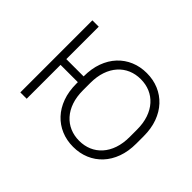

<svg xmlns="http://www.w3.org/2000/svg" viewBox="-101 -721 942 942"><g transform="rotate(45 370.0 -250.0)"><path d="M467 6Q422 6 384 -10Q346 -26 318 -56Q290 -86 274.5 -128.5Q259 -171 259 -225V-235H139V0H95V-500H139V-275H259Q259 -329 274.5 -371.5Q290 -414 318 -444Q346 -474 384 -490Q422 -506 467 -506Q512 -506 550 -490Q588 -474 616 -444Q644 -414 659.5 -371.5Q675 -329 675 -275V-225Q675 -171 659.5 -128.5Q644 -86 616 -56Q588 -26 550 -10Q512 6 467 6ZM467 -36Q502 -36 531.5 -48.5Q561 -61 583 -85.5Q605 -110 617 -145Q629 -180 629 -225V-275Q629 -320 617 -355Q605 -390 583 -414.5Q561 -439 531.5 -451.5Q502 -464 467 -464Q432 -464 402.5 -451.5Q373 -439 351 -414.5Q329 -390 317 -355Q305 -320 305 -275V-225Q305 -180 317 -145Q329 -110 351 -85.5Q373 -61 402.5 -48.5Q432 -36 467 -36Z"/></g></svg>

Font: PT Root UI Web Light
Style: Regular
Weight: 300
Designer: Vitaly Kuzmin
Foundry: ParaType Ltd.
Version: Version 1.000W